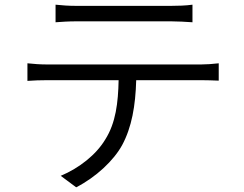

<svg xmlns="http://www.w3.org/2000/svg" viewBox="-20 -755 1040 819"><path d="M217 -735V-660C242 -662 273 -664 306 -664C362 -664 655 -664 710 -664C738 -664 772 -662 801 -660V-735C773 -731 737 -730 710 -730C655 -730 362 -730 305 -730C273 -730 245 -732 217 -735ZM97 -485V-410C125 -412 152 -413 183 -413H486C484 -317 474 -231 429 -160C390 -95 318 -38 239 -5L305 44C389 1 465 -70 501 -136C542 -212 558 -304 561 -413H837C861 -413 891 -412 913 -411V-485C889 -482 858 -480 837 -480C785 -480 240 -480 183 -480C152 -480 124 -482 97 -485Z"/></svg>

Font: Noto Sans HK DemiLight
Style: Regular
Weight: 350
Designer: Ryoko NISHIZUKA 西塚涼子 (kana, bopomofo & ideographs); Paul D. Hunt (Latin, Greek & Cyrillic); Sandoll Communications 산돌커뮤니
Foundry: Adobe
Version: Version 2.004;hotconv 1.0.118;makeotfexe 2.5.65603